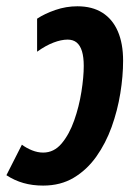

<svg xmlns="http://www.w3.org/2000/svg" viewBox="-50 -575 429 605"><path d="M85.9 9.8Q52.2 9.8 23.9 1.7Q-4.4 -6.3 -29.8 -22.9L19 -119.1Q33.2 -108.4 51 -101.3Q68.8 -94.2 85.9 -94.2Q120.1 -94.2 144.3 -123Q168.5 -151.9 183.8 -195.6Q199.2 -239.3 206.5 -285.6Q213.9 -332 213.9 -367.2Q213.9 -395 208.3 -413.6Q202.6 -432.1 191.4 -441.2Q180.2 -450.2 163.1 -450.2Q143.1 -450.2 118.7 -440.9Q94.2 -431.6 66.9 -412.1V-516.1Q90.3 -531.7 124.3 -543.5Q158.2 -555.2 193.8 -555.2Q240.7 -555.2 272.7 -534.9Q304.7 -514.6 321.3 -476.3Q337.9 -438 337.9 -383.8Q337.9 -335 329.1 -280.8Q320.3 -226.6 301.8 -175Q283.2 -123.5 253.7 -81.8Q224.1 -40 182.6 -15.1Q141.1 9.8 85.9 9.8Z"/></svg>

Font: Open Sans Condensed
Style: Italic
Weight: 400
Width: 3
Italic angle: -12°
Designer: Monotype Design Team
Foundry: Monotype Imaging Inc.
Version: Version 3.000